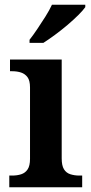

<svg xmlns="http://www.w3.org/2000/svg" viewBox="-20 -786 382 806"><path d="M19 0V-49H31Q52 -49 69 -54.5Q86 -60 96 -75Q106 -90 106 -119V-419Q106 -448 95.5 -462Q85 -476 68.5 -481.5Q52 -487 31 -487H22V-536H239V-121Q239 -91 248.5 -75.5Q258 -60 275.5 -54.5Q293 -49 313 -49H325V0ZM104 -619Q119 -638 136.5 -664Q154 -690 171 -717Q188 -744 198 -766H338V-756Q329 -743 309 -723Q289 -703 263 -681Q237 -659 210.5 -639.5Q184 -620 162 -606H104Z"/></svg>

Font: Noto Rashi Hebrew SemiBold
Style: Regular
Weight: 600
Version: Version 1.006